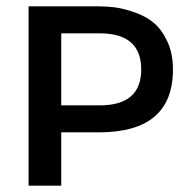

<svg xmlns="http://www.w3.org/2000/svg" viewBox="-20 -585 600 605"><path d="M292 -565Q318 -565 344 -561.5Q370 -558 404.5 -546Q439 -534 464 -513.5Q489 -493 507 -455Q525 -417 525 -366Q525 -168 292 -168H173V0H70V-565ZM294 -253Q425 -253 425 -366Q425 -480 294 -480H173V-253Z"/></svg>

Font: MB Grotesk
Style: Regular
Weight: 400
Designer: Nawras Khrais
Foundry: Nawras Khrais
Version: Version 1.000;PS 001.000;hotconv 1.0.88;makeotf.lib2.5.64775